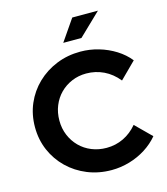

<svg xmlns="http://www.w3.org/2000/svg" viewBox="-132 -1019 982 1130"><g transform="rotate(-15 359.0 -453.5)"><path d="M408.4 10.3Q329.6 10.3 261.8 -17.2Q194 -44.7 143.3 -93.9Q92.6 -143 64.3 -208.5Q36.1 -274 36.1 -350Q36.1 -426.7 64.3 -492.2Q92.6 -557.7 143.6 -606.9Q194.7 -656 262.5 -683.5Q330.3 -711 408.4 -711Q465.6 -711 520 -695Q574.4 -679 620.8 -649.9Q667.2 -620.8 699.7 -580.3L602.2 -483.3Q564.1 -530.3 514.5 -554.1Q464.8 -577.8 408.4 -577.8Q361 -577.8 320.1 -560.4Q279.2 -543.1 248.9 -512.5Q218.6 -481.9 201.8 -440.5Q184.9 -399.1 184.9 -350Q184.9 -301.9 202.2 -260.7Q219.4 -219.5 250.1 -188.6Q280.9 -157.6 322.7 -140.7Q364.5 -123.7 413.3 -123.7Q468.3 -123.7 516.2 -146.7Q564.1 -169.7 600.5 -213.2L695.6 -119Q662.7 -79.4 616.7 -50.2Q570.7 -21 517.2 -5.4Q463.6 10.3 408.4 10.3ZM325.4 -786.8 415.1 -917.1H571.6L436.2 -786.8Z"/></g></svg>

Font: Red Hat Display
Style: Regular
Weight: 300
Designer: Pentagram, MCKL
Foundry: Pentagram, MCKL
Version: Version 1.023